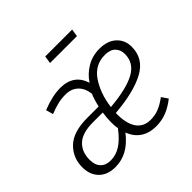

<svg xmlns="http://www.w3.org/2000/svg" viewBox="-179 -906 1100 1100"><g transform="rotate(-45 371.5 -355.5)"><path d="M399 -436Q427 -479 473 -506.5Q519 -534 576 -534Q642 -534 679 -499.5Q716 -465 716 -411Q716 -315 628.5 -267.5Q541 -220 383 -207Q381 -125 410 -81.5Q439 -38 497 -38Q533 -38 564 -50.5Q595 -63 630 -89L656 -51Q617 -20 577.5 -4.5Q538 11 493 11Q438 11 399.5 -14.5Q361 -40 343 -89Q300 -35 256 -12Q212 11 163 11Q99 11 63 -25.5Q27 -62 27 -123Q27 -200 80.5 -251.5Q134 -303 248 -303H340Q349 -346 364 -382Q359 -430 330 -458Q301 -486 253 -486Q221 -486 191.5 -479Q162 -472 124 -457L112 -501Q195 -534 259 -534Q368 -534 399 -436ZM387 -251Q525 -263 592 -300Q659 -337 659 -409Q659 -444 637.5 -465.5Q616 -487 574 -487Q493 -487 446.5 -418.5Q400 -350 387 -251ZM252 -262Q167 -262 127 -225Q87 -188 87 -123Q87 -81 109 -58Q131 -35 170 -35Q213 -35 251 -59Q289 -83 330 -137Q326 -156 326 -188Q326 -222 332 -262ZM537 -676H319L326 -722H544Z"/></g></svg>

Font: Fira Sans Condensed Light
Style: Italic
Weight: 300
Width: 3
Italic angle: -8°
Designer: Carrois Corporate & Edenspiekermann AG
Foundry: Carrois Corporate GbR & Edenspiekermann AG
Version: Version 4.203